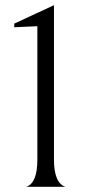

<svg xmlns="http://www.w3.org/2000/svg" viewBox="-20 -720 352 740"><path d="M81 0Q124 -14 124 -105V-619L35 -615V-629L188 -700V-105Q188 -15 232 0Z"/></svg>

Font: Bellefair
Style: Regular
Weight: 400
Designer: Nick Shinn, Liron Lavi Turkenic
Foundry: Shinntype
Version: Version 1.003;PS 001.003;hotconv 1.0.88;makeotf.lib2.5.64775